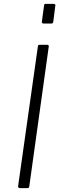

<svg xmlns="http://www.w3.org/2000/svg" viewBox="-20 -974 318 994"><path d="M224 -742Q235 -742 232 -730L132 -12Q131 -4 129 -2Q127 0 118 0H86Q78 0 75.5 -3Q73 -6 74 -12L176 -733Q177 -739 178.5 -740.5Q180 -742 186 -742ZM266 -942 256 -863Q255 -856 252.5 -854Q250 -852 242 -852H208Q200 -852 198 -855Q196 -858 197 -864L208 -945Q209 -951 210.5 -952.5Q212 -954 217 -954H258Q263 -954 265.5 -951Q268 -948 266 -942Z"/></svg>

Font: Libre Franklin ExtraLight
Style: Italic
Weight: 250
Italic angle: -8°
Designer: Pablo Impallari, Rodrigo Fuenzalida, Nhung Nguyen
Foundry: Impallari Type
Version: Version 3.000